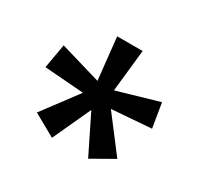

<svg xmlns="http://www.w3.org/2000/svg" viewBox="-98 -884 695 666"><g transform="rotate(30 249.0 -551.0)"><path d="M299 -760 281 -592 446 -640 462 -543 304 -531 410 -392 322 -342 247 -494 177 -342 88 -392 192 -531 35 -543 52 -640 215 -592 197 -760Z"/></g></svg>

Font: Noto Sans Lao UI SemCond Med
Style: Regular
Weight: 500
Width: 4
Designer: Monotype Design Team
Foundry: Monotype Imaging Inc.
Version: Version 2.000; ttfautohint (v1.8.4.7-5d5b)